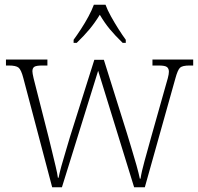

<svg xmlns="http://www.w3.org/2000/svg" viewBox="-20 -786 833 806"><path d="M78 -458Q69 -493 58 -502Q47 -511 17 -511H5V-536H179V-511H158Q132 -511 124 -505.5Q116 -500 116 -487Q116 -479 121 -457.5Q126 -436 130 -422L184 -210Q190 -186 198 -152.5Q206 -119 213.5 -88Q221 -57 223 -40H226Q229 -57 237.5 -88Q246 -119 256.5 -153Q267 -187 274 -212L376 -535H416L513 -226Q520 -202 531.5 -165Q543 -128 553 -92Q563 -56 567 -36H570Q574 -64 586.5 -109Q599 -154 615 -212L674 -421Q680 -441 684.5 -458Q689 -475 689 -485Q689 -498 681 -504.5Q673 -511 646 -511H620V-536H791V-511H776Q746 -511 736 -502Q726 -493 716 -456L588 0H543L392 -489L240 0H199ZM289 -619Q303 -638 320 -664Q337 -690 351.5 -717Q366 -744 374 -766H423Q431 -744 446 -717Q461 -690 477.5 -664Q494 -638 508 -619V-606H495Q463 -637 441 -663.5Q419 -690 399 -724Q378 -690 356 -663.5Q334 -637 302 -606H289Z"/></svg>

Font: Noto Serif Armenian SemiCondensed ExtraLight
Style: Regular
Weight: 200
Width: 4
Designer: Monotype Design Team
Foundry: Monotype Imaging Inc.
Version: Version 2.008; ttfautohint (v1.8.4.7-5d5b)